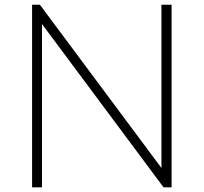

<svg xmlns="http://www.w3.org/2000/svg" viewBox="-20 -798 867 818"><path d="M711.1 0H676.7L158.9 -695.6V0H116.7V-777.8H150L667.8 -82.2V-777.8H711.1Z"/></svg>

Font: Paperlogy 2 ExtraLight
Style: Regular
Weight: 250
Designer: redesigned by Lee Juim, glyphs from Gmarket Sans & Montserrat
Foundry: PT&
Version: Version 1.001